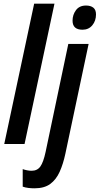

<svg xmlns="http://www.w3.org/2000/svg" viewBox="-20 -780 540 1040"><path d="M3 0 165 -760H275L113 0ZM427 -619Q373 -619 373 -668Q373 -700 391.5 -725Q410 -750 446 -750Q471 -750 485.5 -738.5Q500 -727 500 -702Q500 -667 480 -643Q460 -619 427 -619ZM167 240Q150 240 133.5 238Q117 236 103 231V136Q114 140 127 142.5Q140 145 151 145Q182 145 198.5 122Q215 99 227 43L350 -542H460L334 53Q322 109 303 151Q284 193 252 216.5Q220 240 167 240Z"/></svg>

Font: Noto Sans Condensed SemiBold
Style: Italic
Weight: 600
Width: 3
Italic angle: -12°
Designer: Monotype Design Team
Foundry: Monotype Imaging Inc.
Version: Version 2.013; ttfautohint (v1.8.4.7-5d5b)